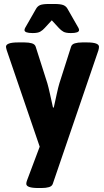

<svg xmlns="http://www.w3.org/2000/svg" viewBox="-20 -738 521 964"><path d="M172 206Q112 206 112 185Q112 181 113 176.5Q114 172 116 167L199 -54V56L14 -485Q13 -490 11.5 -494.5Q10 -499 10 -503Q10 -525 71 -525H103Q125 -525 140 -520.5Q155 -516 159 -504L218 -319Q223 -302 231 -266Q239 -230 246 -198H250Q257 -230 265 -266.5Q273 -303 278 -319L337 -504Q341 -516 356 -520.5Q371 -525 393 -525H417Q477 -525 477 -503Q477 -496 474 -485L245 185Q241 197 226 201.5Q211 206 189 206ZM144 -572Q103 -572 103 -587Q103 -592 106.5 -598.5Q110 -605 116 -615L160 -692Q168 -707 181.5 -712.5Q195 -718 226 -718H254Q285 -718 299 -712Q313 -706 320 -692L364 -615Q370 -605 373.5 -598.5Q377 -592 377 -587Q377 -572 336 -572Q310 -572 298 -579Q286 -586 276 -597L240 -636L204 -597Q194 -586 182 -579Q170 -572 144 -572Z"/></svg>

Font: Asap
Style: Regular
Weight: 400
Designer: Pablo Cosgaya
Foundry: Omnibus-Type
Version: Version 3.001